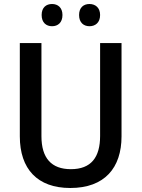

<svg xmlns="http://www.w3.org/2000/svg" viewBox="-20 -929 707 959"><path d="M188 -854C188 -816 211 -798 240 -798C269 -798 292 -816 292 -854C292 -891 269 -909 240 -909C211 -909 188 -892 188 -854ZM375 -854C375 -816 398 -798 427 -798C456 -798 480 -816 480 -854C480 -891 456 -909 427 -909C398 -909 375 -892 375 -854ZM587 -248V-714H480V-250C480 -143 435 -84 334 -84C237 -84 187 -139 187 -249V-714H79V-248C79 -85 167 10 331 10C503 10 587 -91 587 -248Z"/></svg>

Font: Noto Sans Bengali SemiCondensed Medium
Style: Regular
Weight: 500
Width: 4
Designer: Joana Ranito - Universal Thirst; Jelle Bosma - Monotype Design Team
Foundry: Universal Thirst ehf.
Version: Version 3.000